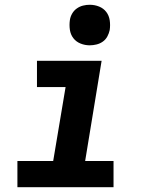

<svg xmlns="http://www.w3.org/2000/svg" viewBox="-20 -785 640 805"><path d="M53 0V-110H203L255 -420H135V-530H406L337 -110H456V0ZM356 -595Q336 -595 317.5 -602.5Q299 -610 287.5 -625Q276 -640 273 -660Q270 -680 273 -701Q275 -715 282.5 -728Q290 -741 302 -749.5Q314 -758 328 -761.5Q342 -765 356 -765Q377 -765 395.5 -757.5Q414 -750 425.5 -735Q437 -720 440 -700Q443 -680 440 -659Q437 -645 430 -632Q423 -619 411 -610.5Q399 -602 384.5 -598.5Q370 -595 356 -595Z"/></svg>

Font: Iosevka Curly Slab XBdExObl
Style: Regular
Weight: 800
Width: 7
Italic angle: -9°
Monospace: yes
Designer: Belleve Invis
Foundry: Belleve Invis
Version: Version 11.1.0; ttfautohint (v1.8.3)